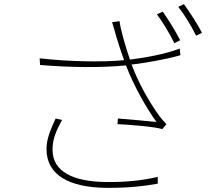

<svg xmlns="http://www.w3.org/2000/svg" viewBox="-20 -871 1040 925"><path d="M764 -815 736 -802C764 -765 801 -703 820 -663L848 -677C826 -721 789 -780 764 -815ZM866 -851 839 -838C869 -800 902 -745 925 -699L953 -713C933 -753 893 -814 866 -851ZM279 -293 248 -300C225 -250 204 -203 204 -153C204 -26 316 32 491 34C593 35 672 26 740 14V-19C671 -2 586 7 492 6C332 4 233 -44 233 -150C233 -202 252 -244 279 -293ZM171 -590 173 -558C315 -546 468 -544 587 -556C623 -460 686 -349 734 -283C693 -288 611 -295 548 -300L546 -273C606 -270 722 -261 762 -249L782 -273C770 -285 758 -298 748 -312C698 -380 646 -474 614 -560C680 -568 777 -584 849 -605L846 -637C775 -610 675 -592 606 -584C584 -648 560 -732 556 -769L520 -764C527 -744 533 -719 539 -699C547 -672 559 -633 578 -581C469 -571 313 -574 171 -590Z"/></svg>

Font: Noto Sans CJK SC Thin
Style: Regular
Weight: 100
Designer: Ryoko NISHIZUKA 西塚涼子 (kana, bopomofo & ideographs); Paul D. Hunt (Latin, Greek & Cyrillic); Sandoll Communications 산돌커뮤니
Foundry: Adobe
Version: Version 2.004;hotconv 1.0.118;makeotfexe 2.5.65603